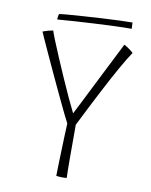

<svg xmlns="http://www.w3.org/2000/svg" viewBox="-86 -824 703 894"><g transform="rotate(10 266.0 -376.5)"><path d="M250 -244.5Q245.5 -252 230.5 -282.8Q215.5 -313.5 195 -357Q174.5 -400.5 152.2 -448.2Q130 -496 110.2 -539Q90.5 -582 77.2 -611.2Q64 -640.5 62 -646Q73 -650 85 -653.5Q97 -657 110.5 -659Q113.5 -648.5 126.2 -616.5Q139 -584.5 157.8 -540.5Q176.5 -496.5 197 -449.8Q217.5 -403 236.5 -362Q255.5 -321 268.5 -295.5Q276.5 -310.5 294 -345.5Q311.5 -380.5 334 -425.2Q356.5 -470 379.2 -515Q402 -560 420.5 -596.8Q439 -633.5 448 -651.5Q457.5 -647 465.5 -641.5Q473.5 -636 480.2 -630.8Q487 -625.5 492.5 -620.5Q472 -590.5 443.5 -540Q415 -489.5 377 -416.5Q339 -343.5 290 -245.5Q290 -237 290 -215.2Q290 -193.5 290 -169Q290 -144.5 290 -127Q290 -105 290 -76.8Q290 -48.5 290.5 -25.2Q291 -2 291.5 6Q286 6.5 280.5 6.8Q275 7 270 7Q264 7 257.2 6.5Q250.5 6 242 5Q242 -10 242.8 -38.5Q243.5 -67 244.8 -102.8Q246 -138.5 247.2 -175.5Q248.5 -212.5 250 -244.5ZM469 -730.5Q433 -730.5 388 -728.8Q343 -727 294.8 -724.5Q246.5 -722 201 -719Q155.5 -716 119.5 -713Q119.5 -718.5 120.8 -727.2Q122 -736 124 -739.5Q135.5 -741.5 166.2 -744Q197 -746.5 238 -749.2Q279 -752 322.8 -754.5Q366.5 -757 405 -758.5Q443.5 -760 467.5 -760Z"/></g></svg>

Font: Grandstander Thin Thin
Style: Regular
Weight: 250
Version: Version 1.200